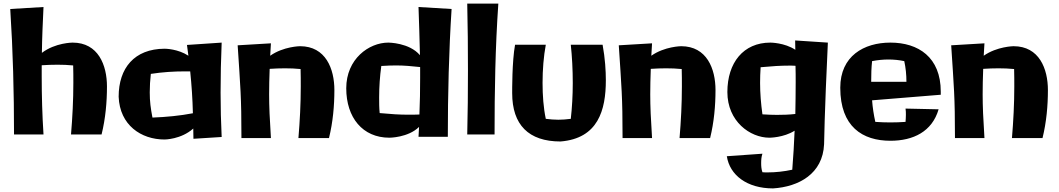

<svg xmlns="http://www.w3.org/2000/svg" viewBox="-20 -756 5888 1068"><path d="M575 -275C575 -393 527 -519 384 -519C384 -519 288 -519 213 -462C214 -547 218 -632 222 -717L37 -706C52 -474 58 -242 58 -8H222C215 -116 212 -223 212 -330V-393C241 -395 271 -396 300 -396C329 -396 358 -395 387 -392C388 -360 388 -327 388 -295C388 -199 383 -104 375 -8H545C567 -97 575 -189 575 -275Z M1213 6C1209 -83 1207 -151 1207 -240C1207 -333 1209 -426 1213 -519L1020 -506L1028 -446C970 -484 901 -485 895 -485C727 -484 640 -377 640 -218C646 -60 765 20 895 20C895 20 987 20 1055 -41C1055 -22 1056 -3 1056 16ZM828 -102C818 -155 813 -190 813 -242C813 -276 815 -311 819 -345C883 -355 947 -359 1010 -359H1038C1046 -281 1051 -206 1053 -126C980 -112 905 -105 828 -102Z M1840 -255C1840 -373 1792 -499 1649 -499C1649 -499 1557 -498 1483 -446L1487 -515L1302 -504C1317 -271 1323 -222 1323 12H1487C1480 -96 1477 -165 1477 -231C1477 -276 1478 -320 1480 -373C1509 -375 1538 -376 1565 -376C1594 -376 1623 -375 1652 -372C1653 -340 1653 -307 1653 -275C1653 -179 1648 -84 1640 12H1810C1832 -77 1840 -169 1840 -255Z M2308 -717C2311 -629 2314 -539 2316 -449C2257 -519 2140 -519 2140 -519C2032 -519 1906 -428 1906 -265C1906 -102 1997 10 2146 10C2146 10 2250 10 2311 -50L2308 5H2471C2471 -230 2477 -474 2492 -706ZM2252 -118C2201 -118 2157 -121 2092 -127C2089 -156 2089 -185 2089 -214C2089 -273 2093 -331 2101 -389C2133 -391 2159 -392 2183 -392C2230 -392 2268 -388 2317 -383V-323C2317 -255 2316 -186 2313 -119C2291 -118 2270 -118 2252 -118Z M2579 -736C2582 -612 2583 -488 2583 -364C2583 -245 2582 -127 2579 -8H2731C2731 -249 2735 -491 2752 -736Z M3350 -310C3350 -361 3346 -431 3332 -507H3155C3162 -443 3166 -369 3166 -294C3166 -225 3162 -156 3155 -95C3132 -92 3108 -90 3086 -90C3063 -90 3040 -92 3016 -95C3003 -156 2998 -226 2998 -295C2998 -369 3004 -443 3016 -507H2845C2828 -415 2829 -251 2829 -238C2829 -62 2920 31 3098 31C3307 14 3350 -143 3350 -310Z M3960 -255C3960 -373 3912 -499 3769 -499C3769 -499 3677 -498 3603 -446L3607 -515L3422 -504C3437 -271 3443 -222 3443 12H3607C3600 -96 3597 -165 3597 -231C3597 -276 3598 -320 3600 -373C3629 -375 3658 -376 3685 -376C3714 -376 3743 -375 3772 -372C3773 -340 3773 -307 3773 -275C3773 -179 3768 -84 3760 12H3930C3952 -77 3960 -169 3960 -255Z M4403 -531C4403 -514 4404 -496 4404 -479C4344 -519 4265 -519 4265 -519C4115 -519 4026 -407 4026 -244C4026 -81 4152 10 4260 10C4260 10 4339 10 4400 -29C4397 43 4393 115 4387 188C4341 198 4295 203 4249 203C4239 203 4230 203 4221 202C4215 185 4214 168 4214 152C4214 134 4215 116 4221 99L4023 113C4039 218 4135 292 4280 292C4423 283 4557 211 4564 46C4564 46 4566 -120 4585 -519ZM4406 -299C4406 -240 4405 -181 4404 -122C4368 -118 4338 -117 4302 -117C4278 -117 4252 -118 4221 -120C4213 -178 4208 -236 4208 -295C4208 -324 4209 -352 4211 -382C4276 -388 4321 -391 4370 -391C4381 -391 4393 -391 4405 -390C4406 -360 4406 -329 4406 -299Z M5213 -246C5213 -438 5088 -519 4933 -519C4785 -519 4654 -444 4654 -268C4654 -51 4778 27 4933 27C5060 27 5165 -24 5201 -148L5017 -152C5019 -140 5019 -129 5019 -117C5019 -104 5018 -91 5017 -78C4988 -76 4961 -75 4932 -75C4905 -75 4878 -76 4849 -78C4840 -118 4834 -158 4831 -198L5213 -229ZM4826 -301C4826 -343 4827 -380 4831 -416C4862 -422 4892 -425 4922 -425C4952 -425 4982 -422 5010 -416C5018 -379 5022 -341 5022 -301H4826Z M5809 -255C5809 -373 5761 -499 5618 -499C5618 -499 5526 -498 5452 -446L5456 -515L5271 -504C5286 -271 5292 -222 5292 12H5456C5449 -96 5446 -165 5446 -231C5446 -276 5447 -320 5449 -373C5478 -375 5507 -376 5534 -376C5563 -376 5592 -375 5621 -372C5622 -340 5622 -307 5622 -275C5622 -179 5617 -84 5609 12H5779C5801 -77 5809 -169 5809 -255Z"/></svg>

Font: Galindo
Style: Regular
Weight: 400
Designer: Astigmatic (AOETI)
Foundry: Astigmatic (AOETI)
Version: Version 1.000